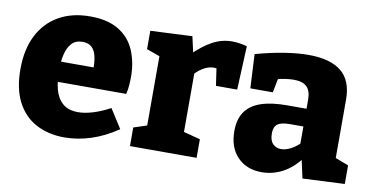

<svg xmlns="http://www.w3.org/2000/svg" viewBox="-60 -706 1695 874"><g transform="rotate(10 787.5 -268.5)"><path d="M274 13Q199 13 142 -17.5Q85 -48 54 -108.5Q23 -169 23 -258Q23 -350 56 -415Q89 -480 150 -515Q211 -550 295 -550Q376 -550 427 -519Q478 -488 501.5 -433.5Q525 -379 525 -311Q525 -292 523.5 -272Q522 -252 517 -231H162V-324H374L350 -307Q351 -346 345 -373.5Q339 -401 323.5 -415.5Q308 -430 281 -430Q248 -430 230 -409.5Q212 -389 204.5 -356Q197 -323 197 -284Q197 -236 207 -197Q217 -158 243 -134.5Q269 -111 315 -111Q346 -111 383.5 -122.5Q421 -134 462 -156L518 -68Q458 -27 396 -7Q334 13 274 13Z M575 0V-86L651 -111L636 -87V-447L654 -420L575 -448V-533L768 -542L789 -449L768 -454Q814 -501 858 -525.5Q902 -550 951 -550Q983 -550 1020 -540L1011 -338H913L897 -446L912 -414Q907 -416 901.5 -417Q896 -418 890 -418Q863 -418 836.5 -401Q810 -384 793 -360L806 -404V-87L787 -111L883 -86V0Z M1507 -84 1484 -118 1568 -86V0L1374 9L1353 -86L1363 -83Q1327 -35 1281.5 -11Q1236 13 1185 13Q1116 13 1073.5 -30.5Q1031 -74 1031 -150Q1031 -206 1055.5 -240.5Q1080 -275 1128 -291Q1176 -307 1248 -307H1346L1337 -297V-348Q1337 -390 1317.5 -408.5Q1298 -427 1258 -427Q1240 -427 1218.5 -424Q1197 -421 1173 -414L1188 -431L1173 -354H1069L1061 -511Q1134 -531 1194.5 -540.5Q1255 -550 1305 -550Q1405 -550 1456 -508.5Q1507 -467 1507 -379ZM1201 -169Q1201 -137 1216 -121.5Q1231 -106 1254 -106Q1275 -106 1298.5 -118Q1322 -130 1343 -152L1337 -129V-236L1347 -225H1276Q1234 -225 1217.5 -212Q1201 -199 1201 -169Z"/></g></svg>

Font: Bitter Thin ExtraBold
Style: Regular
Weight: 800
Version: Version 3.020